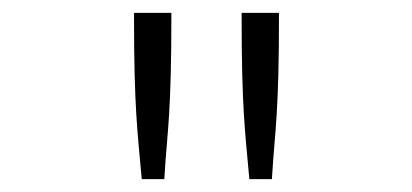

<svg xmlns="http://www.w3.org/2000/svg" viewBox="-20 -685 640 298"><path d="M188 -665H246Q246 -605 245 -569Q244 -533 242.5 -508.5Q241 -484 239 -461.5Q237 -439 235 -407H200Q197 -439 195 -461.5Q193 -484 191.5 -508Q190 -532 189 -568.5Q188 -605 188 -665ZM355 -665H413Q413 -605 412 -569Q411 -533 409.5 -508.5Q408 -484 406 -461.5Q404 -439 402 -407H367Q364 -439 362 -461.5Q360 -484 358.5 -508Q357 -532 356 -568.5Q355 -605 355 -665Z"/></svg>

Font: Inconsolata Expanded Light
Style: Regular
Weight: 300
Width: 7
Monospace: yes
Designer: Raph Levien, Cyreal, Brenton Simpson
Foundry: Raph Levien, Cyreal, Google
Version: Version 3.001; ttfautohint (v1.8.2.53-6de2)